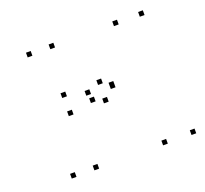

<svg xmlns="http://www.w3.org/2000/svg" viewBox="-98 -640 817 765"><g transform="rotate(-20 310.0 -257.0)"><path d="M199 -503.7V-523.7H179V-503.7ZM103 -503.7V-523.7H83V-503.7ZM103 10V-10H83V10ZM199 10V-10H179V10ZM270.3 -280.5V-300.5H250.3V-280.5ZM329 -304.7V-324.7H309V-304.7ZM177 -304.7V-324.7H157V-304.7ZM177 -227.8V-247.8H157V-227.8ZM326 -227.8V-247.8H306V-227.8ZM277.5 -246.7V-266.7H257.5V-246.7ZM490.2 10V-10H470.2V10ZM610.7 10V-10H590.7V10ZM371.2 -272.2V-292.2H351.2V-272.2ZM371.2 -278.7V-298.7H351.2V-278.7ZM578.3 -503.3V-523.3H558.3V-503.3ZM468.7 -503.3V-523.3H448.7V-503.3Z"/></g></svg>

Font: Monaspace Argon Dots Var
Style: Regular
Weight: 400
Designer: Riley Cran and the Lettermatic Team
Version: Version 1.100 (Monaspace Argon Dots)